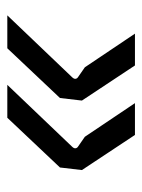

<svg xmlns="http://www.w3.org/2000/svg" viewBox="48 -489 389 525"><g transform="rotate(90 242.5 -226.5)"><path d="M212 -52 381 -229Q386 -234 385.5 -238.5Q385 -243 380 -246L354 -264L262 -401H349L445 -256L438 -196L302 -52ZM22 -52 191 -229Q196 -234 195.5 -238.5Q195 -243 190 -246L164 -264L72 -401H159L255 -256L248 -196L112 -52Z"/></g></svg>

Font: Finlandica
Style: Italic
Weight: 400
Italic angle: -8°
Designer: Niklas Ekholm, Juho Hiilivirta, Jaakko Suomalainen
Foundry: Helsinki Type Studio
Version: Version 1.064